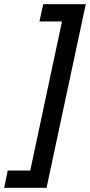

<svg xmlns="http://www.w3.org/2000/svg" viewBox="-90 -739 431 920"><path d="M-53 78H55L207 -636H99L117 -719H321L133 161H-70Z"/></svg>

Font: Noto Sans UI NarrowMedium
Style: Italic
Weight: 500
Width: 4
Italic angle: -12°
Designer: Monotype Design Team
Foundry: Monotype Imaging Inc.
Version: Version 1.001